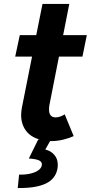

<svg xmlns="http://www.w3.org/2000/svg" viewBox="-20 -699 455 962"><path d="M231 7.8 207 50.3Q234.4 56.6 252 76.7Q269.5 96.7 269.5 126.5Q269.5 137.7 267.6 147.5Q257.8 197.8 209 220.9Q160.2 244.1 68.8 243.2L75.7 175.8Q110.4 176.8 136.2 169.9Q162.1 163.1 176 151.1Q189.9 139.2 189.9 124.5Q189.9 110.8 174.1 104Q158.2 97.2 124.5 95.2L171.4 0H178.7Q132.8 -12.7 109.4 -45.2Q85.9 -77.6 85.9 -122.6Q85.9 -139.6 89.8 -160.2L140.6 -415.5H56.2L79.1 -522.9H161.6L192.9 -679.2H327.1L296.4 -522.9H415L393.1 -415.5H275.4L228 -174.8Q225.6 -164.1 225.6 -150.9Q225.6 -110.8 258.8 -110.8Q271 -110.8 283.7 -115.7Q296.4 -120.6 304.2 -126L349.1 -17.1Q327.6 -6.8 297.4 0.5Q267.1 7.8 240.2 7.8Z"/></svg>

Font: Reddit Sans Fudge
Style: Bold
Weight: 700
Italic angle: -11.25°
Designer: Stephen Hutchings
Version: Version 1.013